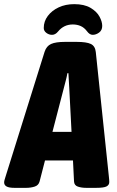

<svg xmlns="http://www.w3.org/2000/svg" viewBox="-53 -904 563 926"><path d="M17 2Q-9 2 -21 -4.5Q-33 -11 -33 -24Q-33 -30 -31 -36.5Q-29 -43 -26 -53L162 -654Q171 -682 193.5 -692Q216 -702 260 -702H317Q364 -702 385 -692Q406 -682 409 -653L472 -53Q473 -44 473.5 -37.5Q474 -31 474 -26Q474 -12 461 -5Q448 2 410 2H363Q340 2 322.5 -4Q305 -10 304 -29L299 -130H164L138 -29Q133 -10 114 -4Q95 2 73 2ZM255 -480 200 -268H292L281 -480Q280 -496 279 -514.5Q278 -533 277 -551H272Q269 -533 264 -514.5Q259 -496 255 -480ZM198 -736Q183 -736 170.5 -745.5Q158 -755 158 -769Q158 -801 177.5 -827Q197 -853 230 -868.5Q263 -884 305 -884Q353 -884 383 -866.5Q413 -849 426.5 -824.5Q440 -800 440 -779Q440 -758 425 -747Q410 -736 394 -736Q379 -736 366 -754Q353 -771 336 -778.5Q319 -786 298 -786Q255 -786 227 -752Q214 -736 198 -736Z"/></svg>

Font: Asap Condensed Condensed ExtraBold
Style: Italic
Weight: 800
Width: 3
Italic angle: -6°
Designer: Pablo Cosgaya
Foundry: Omnibus-Type
Version: Version 3.001; ttfautohint (v1.8.4.7-5d5b)